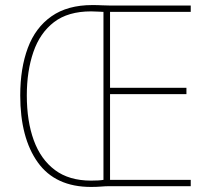

<svg xmlns="http://www.w3.org/2000/svg" viewBox="-20 -736 831 759"><path d="M345 -716Q368 -716 383.5 -715Q399 -714 420 -714H734V-689H415V-389H717V-364H415V-25H734V0H412Q397 0 379.5 1.5Q362 3 340 3Q199 3 129.5 -94Q60 -191 60 -359Q60 -466 90 -546.5Q120 -627 183.5 -671.5Q247 -716 345 -716ZM340 -691Q249 -691 193.5 -648.5Q138 -606 112 -530.5Q86 -455 86 -359Q86 -257 113.5 -181.5Q141 -106 197 -64Q253 -22 340 -22Q373 -22 389 -25V-689Q381 -689 369 -690Q357 -691 340 -691Z"/></svg>

Font: Noto Sans Khmer UI SemiCondensed Thin
Style: Regular
Weight: 100
Width: 4
Designer: Danh Hong and the Monotype Design Team
Foundry: Monotype Imaging Inc.
Version: Version 2.002; ttfautohint (v1.8.4.7-5d5b)